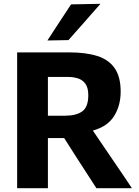

<svg xmlns="http://www.w3.org/2000/svg" viewBox="-20 -988 732 1008"><path d="M70 0V-713H343.5Q430.5 -713 490.8 -694Q551 -675 582.2 -629.8Q613.5 -584.5 613.5 -507Q613.5 -434 579.2 -379Q545 -324 467.5 -302.5L532 -207.5Q554.5 -174.5 580 -137Q605.5 -99 630 -63.5Q654 -27.5 672.5 0H486Q458.5 -42 434 -80.5Q409 -119 385.5 -155.5L317 -263H231.5V0ZM338.5 -584H231.5V-380.5H321Q380.5 -380.5 412 -403.5Q443.5 -426.5 443.5 -488Q443.5 -528 428 -548.8Q412.5 -569.5 388.2 -576.8Q364 -584 338.5 -584ZM229 -775.5Q260 -823.5 291 -870.8Q322 -918 353 -965L507.5 -968Q464.5 -919 422.2 -871Q380 -823 339.5 -777.5Z"/></svg>

Font: Heraclito
Style: Bold
Weight: 700
Designer: Kostas Bartsokas (font) & Cristiano Sobral (main changes)
Foundry: Kostas Bartsokas (font) & Cristiano Sobral (main changes)
Version: Version 1.00;July 8, 2020;FontCreator 13.0.0.2655 64-bit